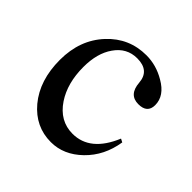

<svg xmlns="http://www.w3.org/2000/svg" viewBox="-131 -576 706 706"><g transform="rotate(45 222.0 -222.5)"><path d="M410.6 -170.4Q397.9 -89.8 344.2 -37.6Q290.5 14.6 224.1 14.6Q143.6 14.6 89.4 -49.8Q33.7 -116.7 33.7 -223.1Q33.7 -327.1 96.7 -394.5Q157.7 -460 247.1 -460Q298.3 -460 344.7 -432.6Q399.4 -401.4 399.4 -353Q399.4 -311.5 353 -311.5Q303.7 -311.5 299.3 -369.9Q294.9 -428.2 231 -428.2Q176.8 -428.2 144.5 -381.3Q113.3 -336.9 113.3 -265.6Q113.3 -181.6 150.9 -125Q191.9 -63.5 258.8 -63.5Q350.1 -63.5 397.5 -177.2Z"/></g></svg>

Font: Dai Banna SIL Book
Style: Regular
Weight: 400
Designer: Victor Gaultney
Foundry: SIL International
Version: Version 2.000